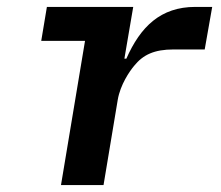

<svg xmlns="http://www.w3.org/2000/svg" viewBox="-20 -536 640 556"><path d="M279.8 0 321 -247.2C328.5 -290.8 355.1 -329.5 368.3 -345.2C394.2 -377.5 426.8 -392.8 482.6 -392.8H572.8L594.5 -516H545.5C445.3 -516 386.7 -458.8 345.9 -366.1H340.2L365.8 -516H115.8L99.4 -417.6H226.2L156.6 0Z"/></svg>

Font: Margiela Mono Italic SmBold It
Style: Regular
Weight: 600
Designer: Mike Abbink, Paul van der Laan, Pieter van Rosmalen
Foundry: Bold Monday
Version: Version 2.003 2021